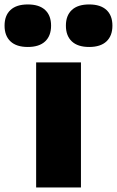

<svg xmlns="http://www.w3.org/2000/svg" viewBox="-100 -822 513 842"><path d="M58.5 0V-548.5H255V0ZM-80 -709.5Q-80 -754 -54 -778.2Q-28 -802.5 22 -802.5Q72 -802.5 98 -778.2Q124 -754 124 -709.5Q124 -665 98 -640.5Q72 -616 22 -616Q-28 -616 -54 -640.5Q-80 -665 -80 -709.5ZM189 -709.5Q189 -754 215 -778.2Q241 -802.5 291 -802.5Q341 -802.5 367 -778.2Q393 -754 393 -709.5Q393 -665 367 -640.5Q341 -616 291 -616Q241 -616 215 -640.5Q189 -665 189 -709.5Z"/></svg>

Font: Encode Sans Semi Expanded ExBd
Style: Regular
Weight: 800
Width: 6
Designer: Multiple Designers
Foundry: Impallari Type
Version: Version 2.000